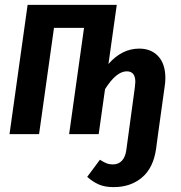

<svg xmlns="http://www.w3.org/2000/svg" viewBox="-20 -549 739 786"><path d="M657 -229Q657 -212 654 -194L627 0L619 60Q608 138 561.5 177.5Q515 217 445 217Q408 217 383 205.5Q358 194 337 175L389 105Q405 115 416 119.5Q427 124 443 124Q465 124 479 109Q493 94 497 66L506 0L532 -191Q534 -207 534 -214Q534 -257 499 -257Q456 -257 410 -184L384 0H263L324 -435H201L140 0H19L93 -529H458L424 -287Q479 -350 550 -350Q599 -350 628 -318.5Q657 -287 657 -229Z"/></svg>

Font: Fira Sans Extra Condensed Medium
Style: Italic
Weight: 500
Width: 3
Italic angle: -8°
Designer: Carrois Corporate & Edenspiekermann AG
Foundry: Carrois Corporate GbR & Edenspiekermann AG
Version: Version 4.203